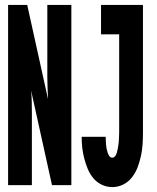

<svg xmlns="http://www.w3.org/2000/svg" viewBox="-20 -755 640 783"><path d="M13 0V-735H91L176 -350Q175 -373 174 -395.5Q173 -418 173 -441V-735H271V0H192L107 -385Q109 -362 109.5 -339.5Q110 -317 110 -294V0ZM438 8Q416 8 395.5 -1.5Q375 -11 360.5 -28.5Q346 -46 337.5 -67Q329 -88 323.5 -109Q318 -130 315.5 -152Q313 -174 313 -197H411Q411 -189 411.5 -181Q412 -173 412.5 -165Q413 -157 414.5 -149.5Q416 -142 418.5 -134Q421 -126 425.5 -119Q430 -112 438 -112Q445 -112 449.5 -118Q454 -124 456 -131Q458 -138 459.5 -144.5Q461 -151 462 -158.5Q463 -166 464 -173Q465 -180 465 -187Q465 -194 465.5 -201Q466 -208 466 -215V-615H392V-735H563V-215Q563 -191 561.5 -167Q560 -143 555 -120Q550 -97 542 -75Q534 -53 519.5 -33.5Q505 -14 483.5 -3Q462 8 438 8Z"/></svg>

Font: Iosevka Curly Heavy Extended
Style: Regular
Weight: 900
Width: 7
Monospace: yes
Designer: Belleve Invis
Foundry: Belleve Invis
Version: Version 11.1.0; ttfautohint (v1.8.3)